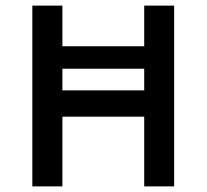

<svg xmlns="http://www.w3.org/2000/svg" viewBox="-20 -663 736 683"><path d="M95 0V-643H202V-498.5H493V-643H599.5V0H493V-248H202V0ZM202 -341.5H493V-418.5H202Z"/></svg>

Font: Karla SemiBold
Style: Regular
Weight: 600
Designer: Jonathan Pinhorn
Version: Version 2.004; ttfautohint (v1.8.4.7-5d5b);gftools[0.9.33]